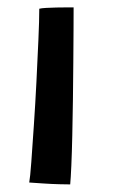

<svg xmlns="http://www.w3.org/2000/svg" viewBox="-20 -484 330 506"><path d="M165 2Q156.5 2 136.2 1.5Q116 1 93.8 -0.5Q71.5 -2 57 -3Q59.5 -16 62.5 -56.8Q65.5 -97.5 69.2 -153.2Q73 -209 76 -268.2Q79 -327.5 81.2 -379Q83.5 -430.5 83.5 -461Q89.5 -462.5 102 -463.2Q114.5 -464 128.8 -464.2Q143 -464.5 155.5 -464.5Q168 -464.5 174 -464.5Q174 -443 173.8 -404.8Q173.5 -366.5 173.2 -319Q173 -271.5 172.2 -221.8Q171.5 -172 170.5 -126.8Q169.5 -81.5 168 -47.5Q166.5 -13.5 165 2Z"/></svg>

Font: Grandstander Thin
Style: Regular
Weight: 400
Version: Version 1.200